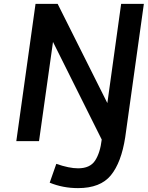

<svg xmlns="http://www.w3.org/2000/svg" viewBox="-20 -727 762 989"><path d="M382 242Q497 242 551 176Q605 110 625 -20L721 -707H604L533 -196L277 -707H163L64 0H181L253 -511L504 -8Q496 60 470 100Q444 140 382 140Q336 140 270 117L236 214Q304 242 382 242Z"/></svg>

Font: Brisa Sans Medium
Style: Italic
Weight: 600
Italic angle: -8°
Designer: Dalton Maag Ltd
Foundry: Dalton Maag Ltd
Version: Version 1.101;July 10, 2019;FontCreator 11.5.0.2425 64-bit